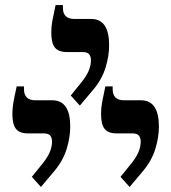

<svg xmlns="http://www.w3.org/2000/svg" viewBox="-20 -976 678 760"><path d="M296 -558 260 -598 294 -640Q321 -672 330.5 -694.5Q340 -717 340 -737Q340 -752 333 -761Q326 -770 307 -770H244Q212 -770 197.5 -787.5Q183 -805 183 -847Q183 -870 187 -892.5Q191 -915 200 -956H229V-945Q229 -901 274 -901H341Q412 -901 412 -797Q412 -755 398 -709Q384 -663 350 -622ZM142 -236 106 -276 140 -318Q167 -350 176.5 -372.5Q186 -395 186 -415Q186 -430 179 -439Q172 -448 153 -448H90Q58 -448 43.5 -465.5Q29 -483 29 -525Q29 -548 33 -570.5Q37 -593 46 -634H75V-623Q75 -579 120 -579H187Q258 -579 258 -475Q258 -433 244 -387Q230 -341 196 -300ZM493 -236 457 -276 491 -318Q518 -350 527.5 -372.5Q537 -395 537 -415Q537 -430 530 -439Q523 -448 504 -448H441Q409 -448 394.5 -465.5Q380 -483 380 -525Q380 -548 384 -570.5Q388 -593 397 -634H426V-623Q426 -579 471 -579H538Q609 -579 609 -475Q609 -433 595 -387Q581 -341 547 -300Z"/></svg>

Font: Noto Serif Hebrew SemiCondensed SemiBold
Style: Regular
Weight: 600
Width: 4
Designer: Monotype Design Team
Foundry: Monotype Imaging Inc.
Version: Version 2.004; ttfautohint (v1.8.4.7-5d5b)